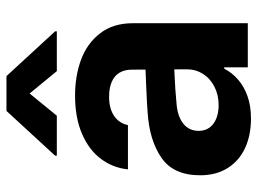

<svg xmlns="http://www.w3.org/2000/svg" viewBox="-122 -668 800 597"><g transform="rotate(-90 278.5 -370.0)"><path d="M298.9 -225.3 252.1 -221.4Q213.5 -218 191.6 -200.2Q169.6 -182.4 169.6 -152.6Q169.6 -133 179.7 -119.1Q189.7 -105.2 207.9 -98Q226.1 -90.7 248.9 -90.7Q281.5 -90.7 307 -103.8Q332.5 -116.9 346.7 -139.5Q361 -162.1 361 -189.6L359.9 -360.7Q359.9 -383.3 350.3 -399.2Q340.7 -415.1 321.6 -423.2Q302.5 -431.3 275.7 -431.3Q239.5 -431.3 216.4 -415.9Q193.4 -400.5 187.5 -372.7H49.9Q54.6 -419.5 82.7 -456.9Q110.8 -494.3 160.9 -515.7Q210.9 -537.1 279.1 -537.1Q341 -537.1 391.6 -518.2Q442.1 -499.3 473.2 -458.9Q504.3 -418.5 504.3 -357.3V0H367.1V-73.4H363.2Q350.1 -48.4 328.7 -30Q307.3 -11.5 277.1 -0.8Q246.8 9.9 207.7 9.9Q156.4 9.9 116.8 -8.2Q77.1 -26.4 54.3 -62.1Q31.5 -97.8 31.5 -148.2Q31.5 -231.2 86.2 -268.7Q140.9 -306.3 228.5 -311.6Q243.2 -313.1 318.9 -316.4L366.9 -318.3L367.8 -229Q348 -228.4 298.9 -225.3ZM285.8 -678.4 216.7 -593.8H92.4V-599.1L231.6 -750.4H339.9L479.1 -599.1V-593.8H355.3Z"/></g></svg>

Font: Pretendard GOV Variable
Style: Regular
Weight: 400
Designer: Base glyphs from Inter by Rasmus Andersson; Hangul glyphs from Noto Sans CJK(Source Han Sans) by Jang Soo-young and Kang
Foundry: Kil Hyung-jin
Version: Version 1.307;Glyphs 3.2 (3192)